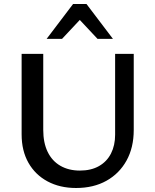

<svg xmlns="http://www.w3.org/2000/svg" viewBox="-20 -927 772 959"><path d="M360 12Q279 12 217.5 -21Q156 -54 122 -114Q88 -174 88 -256V-658H196V-278Q196 -214 218 -168.5Q240 -123 281.5 -99Q323 -75 379 -75Q435 -75 474.5 -97.5Q514 -120 534.5 -160.5Q555 -201 555 -254V-658H648V-278Q648 -190 612 -125Q576 -60 511.5 -24Q447 12 360 12ZM467 -733 363 -844 345 -907H412L544 -733ZM213 -733 345 -907H412L395 -845L290 -733Z"/></svg>

Font: Ysabeau Office SemiBold
Style: Regular
Weight: 600
Designer: Christian Thalmann (Catharsis Fonts)
Version: Version 2.001;gftools[0.9.30]; featfreeze: tnum,lnum,ss02